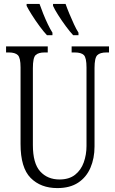

<svg xmlns="http://www.w3.org/2000/svg" viewBox="-20 -951 589 981"><path d="M273 10Q188 10 136.5 -42Q85 -94 85 -215V-607Q85 -656 71 -669.5Q57 -683 25 -683H11V-714H224V-683H208Q176 -683 162 -669.5Q148 -656 148 -603V-210Q148 -116 185.5 -75Q223 -34 284 -34Q333 -34 363.5 -58Q394 -82 408 -121.5Q422 -161 422 -205V-606Q422 -656 408.5 -669.5Q395 -683 362 -683H346V-714H537V-683H524Q491 -683 477 -669Q463 -655 463 -604V-203Q463 -142 442 -93.5Q421 -45 379 -17.5Q337 10 273 10ZM354 -771Q337 -789 316 -817.5Q295 -846 277 -874.5Q259 -903 251 -921V-931H315Q323 -908 334.5 -880.5Q346 -853 358 -827Q370 -801 381 -784V-771ZM220 -771Q203 -789 182 -817.5Q161 -846 143 -874.5Q125 -903 116 -921V-931H182Q190 -908 201 -880.5Q212 -853 224.5 -827Q237 -801 248 -784V-771Z"/></svg>

Font: Noto Serif ExtraCondensed Light
Style: Regular
Weight: 300
Width: 2
Designer: Monotype Design Team
Foundry: Monotype Imaging Inc.
Version: Version 2.014; ttfautohint (v1.8.4.7-5d5b)